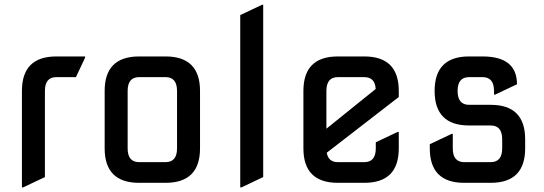

<svg xmlns="http://www.w3.org/2000/svg" viewBox="-20 -777 2311 816"><path d="M73.2 19.5V-390.6Q73.2 -537.1 219.7 -537.1H341.8V-532.2L302.7 -449.2H219.7Q170.9 -449.2 170.9 -390.6V-24.4L78.1 19.5Z M571.3 -87.9H683.6Q732.4 -87.9 732.4 -146.5V-390.6Q732.4 -449.2 683.6 -449.2H571.3Q522.5 -449.2 522.5 -390.6V-146.5Q522.5 -87.9 571.3 -87.9ZM571.3 0Q424.8 0 424.8 -146.5V-390.6Q424.8 -537.1 571.3 -537.1H683.6Q830.1 -537.1 830.1 -390.6V-146.5Q830.1 0 683.6 0Z M1001 19.5V-712.9L1093.8 -756.8H1098.6V-24.4L1005.9 19.5Z M1416 0Q1269.5 0 1269.5 -146.5V-390.6Q1269.5 -537.1 1416 -537.1H1528.3Q1674.8 -537.1 1674.8 -390.6V-364.7L1368.7 -127.9Q1375.5 -87.9 1416 -87.9H1528.3Q1577.1 -87.9 1577.1 -146.5V-172.4L1669.9 -216.3H1674.8V-146.5Q1674.8 0 1528.3 0ZM1367.2 -230 1576.7 -398.9Q1573.7 -449.2 1528.3 -449.2H1416Q1367.2 -449.2 1367.2 -390.6Z M1953.1 0Q1806.6 0 1806.6 -146.5V-164.1L1899.4 -208H1904.3V-146.5Q1904.3 -87.9 1953.1 -87.9H2065.4Q2114.3 -87.9 2114.3 -146.5V-185.1Q2114.3 -243.7 2065.4 -243.7H1973.6Q1827.1 -243.7 1827.1 -390.6Q1827.1 -537.1 1973.6 -537.1H2030.8Q2177.2 -537.1 2177.2 -418.9L2084.5 -375H2079.6V-390.6Q2079.6 -449.2 2030.8 -449.2H1973.6Q1924.8 -449.2 1924.8 -390.6Q1924.8 -331.5 1973.6 -331.5H2065.4Q2211.9 -331.5 2211.9 -185.1V-146.5Q2211.9 0 2065.4 0Z"/></svg>

Font: Nova Square
Style: Book
Weight: 400
Version: Version 2.000